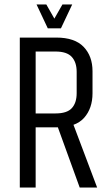

<svg xmlns="http://www.w3.org/2000/svg" viewBox="-20 -840 497 860"><path d="M68.7 -671.7H232.3Q314.7 -671.7 354.6 -630.1Q394.4 -588.6 394.4 -521V-422.3Q394.4 -354.7 356.7 -312.2Q318.9 -269.7 235.2 -269.7H139.7V0H68.7ZM229.6 -296.2H303.4L415.1 0H337ZM323.4 -518.3Q323.4 -561.1 301.5 -585.1Q279.5 -609.2 228.7 -609.2H139.7V-331.9H228.7Q280.2 -331.9 301.8 -355.7Q323.4 -379.5 323.4 -422.7ZM259.7 -820.1H303.5L252.9 -713H198.7ZM143.6 -820.1H187.4L248.3 -713H194.1Z"/></svg>

Font: Khand Variable Light
Style: Regular
Weight: 300
Designer: Satya Rajpurohit
Foundry: Indian Type Foundry
Version: Version 3.000